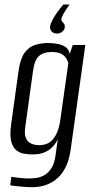

<svg xmlns="http://www.w3.org/2000/svg" viewBox="-20 -686 398 824"><path d="M116.5 117.4Q105.2 117.4 90.3 116.3Q75.3 115.2 61.2 113.9Q47.1 112.6 37 111.3Q26.9 110 23.9 109L28.5 72.9Q40.7 74.4 62.6 77.2Q84.6 79.9 102.6 79.9Q114.6 79.9 131.9 78.2Q149.3 76.6 167.2 67.5Q185.2 58.5 199.5 37.8Q213.7 17.1 218.6 -21L227.9 -89Q219.3 -69.9 204.8 -54.8Q190.2 -39.8 169.6 -31.5Q148.9 -23.2 119.8 -23.2Q102 -23.2 83.2 -26.4Q64.3 -29.6 49.4 -41.7Q34.5 -53.8 27.9 -80.4Q21.4 -107 28 -154L59.9 -383.9Q67.7 -435.7 86.2 -460.5Q104.8 -485.3 131.2 -493.4Q157.5 -501.4 186.6 -501.4Q207.6 -501.4 227.2 -497.6Q246.8 -493.9 261.3 -484.1Q275.9 -474.3 279.2 -454.3L292.3 -492.9H346.2L283 -42Q277.6 -3.3 264 26.5Q250.4 56.3 229.1 76.4Q207.8 96.5 179.5 107Q151.2 117.4 116.5 117.4ZM146.8 -62.9Q179.6 -62.9 198.2 -79.3Q216.8 -95.7 226.3 -121.2Q235.9 -146.7 239 -172.7L273.3 -415.7Q270.6 -425.2 264 -436.1Q257.3 -446.9 243.1 -454.9Q228.8 -462.8 202.5 -462.8Q165.6 -462.8 146.6 -444.9Q127.6 -427 121.4 -379.4L88.2 -139.5Q84.4 -112.7 89.9 -97.1Q95.4 -81.4 105.8 -74.4Q116.2 -67.3 127.3 -65.1Q138.5 -62.9 146.8 -62.9ZM278.7 -666.4Q261.9 -643.8 252.7 -627.3Q243.6 -610.8 243 -602.4Q242.7 -597.2 247 -593Q251.3 -588.8 255.1 -583.5Q258.9 -578.2 258 -568.6Q257.5 -559.2 247.9 -550.6Q238.4 -542 224.6 -542Q210.6 -542 202.3 -550.3Q194 -558.7 194.8 -570.6Q195.7 -582.3 204.6 -599.4Q213.4 -616.4 226.5 -634.5Q239.6 -652.5 251.6 -666.4Z"/></svg>

Font: Alumni Sans SC Thin
Style: Italic
Weight: 100
Italic angle: -8°
Designer: Robert E. Leuschke
Foundry: Robert E. Leuschke
Version: Version 1.016